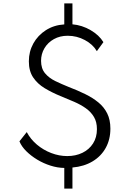

<svg xmlns="http://www.w3.org/2000/svg" viewBox="-20 -983 782 1141"><path d="M362 138V15Q321.5 14.5 280 1.2Q238.5 -12 201.5 -34.2Q164.5 -56.5 136.2 -84.5Q108 -112.5 95.5 -143L139 -198Q161.5 -155.5 199.5 -123.5Q237.5 -91.5 284.5 -73.5Q331.5 -55.5 379.5 -55.5Q430 -55.5 470 -75Q510 -94.5 533 -130.5Q556 -166.5 556 -215.5Q556 -258.5 538.2 -288.2Q520.5 -318 490.2 -339.5Q460 -361 420.8 -378Q381.5 -395 338.5 -412.5Q287.5 -433.5 245 -459.2Q202.5 -485 177 -523Q151.5 -561 151.5 -618.5Q151.5 -676.5 178.2 -724.8Q205 -773 252.5 -803.5Q300 -834 362 -838V-963H410.5V-838.5Q467.5 -833.5 518.2 -804Q569 -774.5 594.5 -732.5L555.5 -679Q532 -719.5 484.2 -745Q436.5 -770.5 382.5 -770.5Q336 -770.5 300.2 -750.5Q264.5 -730.5 244.2 -696.5Q224 -662.5 224 -621.5Q224 -576 247.5 -547.8Q271 -519.5 308.8 -501.2Q346.5 -483 387.5 -466.5Q441 -446 486 -424Q531 -402 564.8 -374.2Q598.5 -346.5 617.2 -308.8Q636 -271 636 -218.5Q636 -154 608.2 -104Q580.5 -54 529.8 -23.8Q479 6.5 410.5 12.5V138Z"/></svg>

Font: Spartan Thin
Style: Regular
Weight: 400
Version: Version 1.004